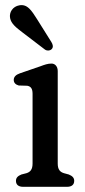

<svg xmlns="http://www.w3.org/2000/svg" viewBox="-20 -720 328 740"><path d="M123.5 -645C101 -680.5 85.5 -705 54.5 -699.5C29 -695 14.5 -672.5 19 -650C23 -629 41.5 -614 68 -594L152.5 -529.5C160 -523.5 172.5 -524 179 -530.5C186.5 -538 184 -548.5 178 -558ZM202.5 -446C202.5 -463.5 192.5 -475 178.5 -475C164 -475 151.5 -470.5 135.5 -464.5L57 -437.5C41 -432 33 -423.5 33 -412C33 -401 40 -394 52 -390.5L85 -389.5C98.5 -387 105.5 -379 105.5 -358.5V-89.5C105.5 -66.5 96.5 -57 82 -52.5L62.5 -47.5C49 -42 41.5 -35 41.5 -23C41.5 -8 51.5 0 69 0H238.5C256 0 266 -8 266 -23C266 -35 258.5 -42 245 -47.5L226.5 -52.5C211.5 -57 202.5 -66.5 202.5 -89.5Z"/></svg>

Font: dr Title
Style: Regular
Weight: 400
Version: Version 1.000;hotconv 1.0.109;makeotfexe 2.5.65596